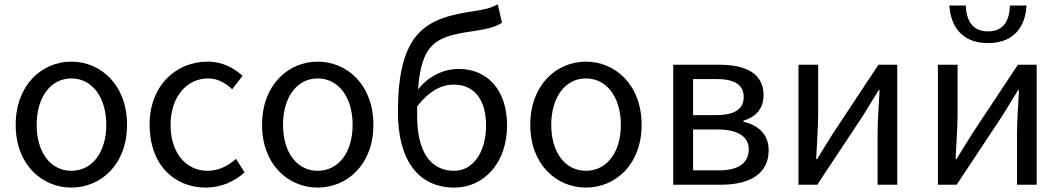

<svg xmlns="http://www.w3.org/2000/svg" viewBox="-20 -836 4804 869"><path d="M303 13C436 13 555 -91 555 -271C555 -452 436 -557 303 -557C170 -557 51 -452 51 -271C51 -91 170 13 303 13ZM303 -63C209 -63 146 -146 146 -271C146 -396 209 -481 303 -481C397 -481 461 -396 461 -271C461 -146 397 -63 303 -63Z M912 13C977 13 1039 -12 1087 -56L1048 -117C1014 -86 970 -63 920 -63C820 -63 752 -146 752 -271C752 -396 824 -481 922 -481C966 -481 999 -461 1031 -432L1078 -493C1039 -527 990 -557 919 -557C780 -557 657 -452 657 -271C657 -91 768 13 912 13Z M1418 13C1551 13 1670 -91 1670 -271C1670 -452 1551 -557 1418 -557C1285 -557 1166 -452 1166 -271C1166 -91 1285 13 1418 13ZM1418 -63C1324 -63 1261 -146 1261 -271C1261 -396 1324 -481 1418 -481C1512 -481 1576 -396 1576 -271C1576 -146 1512 -63 1418 -63Z M2036 -63C1925 -63 1868 -154 1868 -312C1868 -327 1868 -340 1868 -354C1925 -428 1981 -453 2034 -453C2129 -453 2180 -381 2180 -269C2180 -146 2120 -63 2036 -63ZM2233 -816C2200 -800 2182 -794 2121 -785C1913 -754 1781 -697 1781 -329C1781 -110 1874 13 2037 13C2168 13 2275 -96 2275 -269C2275 -428 2186 -524 2057 -524C1988 -524 1920 -492 1872 -431C1889 -657 1965 -672 2140 -698C2185 -705 2223 -714 2252 -733Z M2632 13C2765 13 2884 -91 2884 -271C2884 -452 2765 -557 2632 -557C2499 -557 2380 -452 2380 -271C2380 -91 2499 13 2632 13ZM2632 -63C2538 -63 2475 -146 2475 -271C2475 -396 2538 -481 2632 -481C2726 -481 2790 -396 2790 -271C2790 -146 2726 -63 2632 -63Z M3027 0H3244C3370 0 3459 -47 3459 -156C3459 -233 3406 -271 3345 -285V-290C3401 -306 3436 -345 3436 -405C3436 -504 3355 -543 3236 -543H3027ZM3117 -250H3228C3321 -250 3369 -216 3369 -161C3369 -100 3325 -65 3234 -65H3117ZM3226 -478C3310 -478 3346 -448 3346 -397C3346 -346 3311 -315 3220 -315H3117V-478Z M3594 0H3679L3885 -311C3905 -344 3936 -394 3957 -428H3961C3957 -357 3952 -284 3952 -227V0H4041V-543H3956L3750 -232C3730 -199 3699 -149 3678 -116H3674C3677 -186 3683 -259 3683 -316V-543H3594Z M4225 -543V0H4310L4516 -311C4536 -344 4567 -394 4588 -428H4592C4588 -357 4583 -284 4583 -227V0H4672V-543H4587L4381 -232C4361 -199 4330 -149 4309 -116H4305C4308 -186 4314 -259 4314 -316V-543ZM4452 -641C4577 -641 4622 -725 4626 -811H4551C4549 -748 4526 -694 4452 -694C4377 -694 4354 -748 4351 -811H4277C4282 -725 4327 -641 4452 -641Z"/></svg>

Font: Noto Sans KR Regular
Style: Regular
Weight: 400
Designer: Ryoko NISHIZUKA  (kana & ideographs); Paul D. Hunt (Latin, Greek & Cyrillic); Wenlong ZHANG  (bopomofo); Sandoll Communi
Foundry: Adobe Systems Incorporated
Version: Version 1.004;PS 1.004;hotconv 1.0.82;makeotf.lib2.5.63406